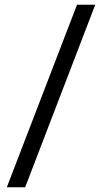

<svg xmlns="http://www.w3.org/2000/svg" viewBox="-20 -731 452 812"><path d="M86.4 61H8.8L305.7 -710.9H382.8Z"/></svg>

Font: SteelSelectRoboto
Style: Roboto-Regular
Weight: 400
Designer: Google
Version: Version 2.137; 2017